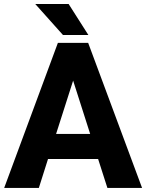

<svg xmlns="http://www.w3.org/2000/svg" viewBox="-20 -921 716 941"><path d="M506.3 0 460.9 -141.6H215.3L170.4 0H0.5L263.7 -710.9H412.1L676.3 0ZM254.9 -264.6H421.9L338.4 -525.9ZM316.4 -901.4 413.1 -749.5H288.6L152.8 -901.4Z"/></svg>

Font: Vazirmatn FD ExtraBold
Style: Regular
Weight: 800
Designer: Saber Rastikerdar
Foundry: Saber Rastikerdar
Version: Version 33.003